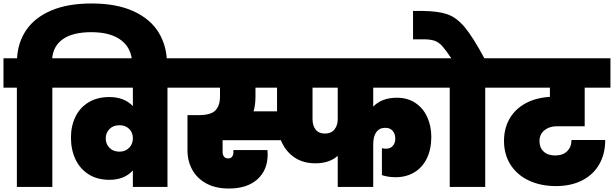

<svg xmlns="http://www.w3.org/2000/svg" viewBox="-31 -1075 3530 1104"><path d="M929 -710V-692H729V-705Q729 -794 668 -842Q607 -890 494 -890Q390 -890 333 -851.5Q276 -813 269 -740H346V-571H270V0H66V-571H-11V-740H67Q72 -832 120.5 -903Q169 -974 263.5 -1014.5Q358 -1055 496 -1055Q640 -1055 737.5 -1010Q835 -965 882 -887Q929 -809 929 -710Z M1008 -740V-571H932V0H733V-95Q684 -41 598 -41Q528 -41 478 -73Q428 -105 402.5 -160Q377 -215 377 -284Q377 -350 402.5 -403Q428 -456 478 -486.5Q528 -517 598 -517Q683 -517 733 -465V-571H324V-740ZM733 -280Q733 -313 711.5 -334Q690 -355 656 -355Q620 -355 598.5 -333Q577 -311 577 -279Q577 -247 598.5 -225Q620 -203 656 -203Q690 -203 711.5 -225Q733 -247 733 -280Z M2115 -571V-462Q2164 -513 2251 -513Q2314 -513 2358.5 -482.5Q2403 -452 2426 -401Q2449 -350 2449 -288Q2449 -216 2423 -163.5Q2397 -111 2350.5 -83.5Q2304 -56 2244 -56Q2201 -56 2165 -68V-223Q2177 -220 2188 -220Q2214 -220 2228 -236.5Q2242 -253 2242 -278Q2242 -304 2227.5 -322Q2213 -340 2184 -340Q2151 -340 2133 -315.5Q2115 -291 2115 -245V0H1911V-179Q1863 -136 1783 -136Q1710 -136 1659.5 -171.5Q1609 -207 1584 -269H1249V-201Q1249 -185 1257 -174.5Q1265 -164 1281 -164Q1296 -164 1303.5 -174Q1311 -184 1311 -199V-212H1507Q1508 -201 1508 -187Q1508 -97 1449 -44Q1390 9 1285 9Q1209 9 1155.5 -20Q1102 -49 1074.5 -99Q1047 -149 1047 -211V-413H1110Q1182 -413 1208 -440.5Q1234 -468 1234 -520V-571H986V-740H2500V-571ZM1438 -520Q1438 -472 1427 -435H1562V-571H1438ZM1911 -571H1766V-390Q1766 -353 1784 -330Q1802 -307 1837 -307Q1873 -307 1892 -330.5Q1911 -354 1911 -390Z M2835 -740V-571H2759V0H2555V-571H2478V-740H2564Q2531 -789 2511.5 -810.5Q2492 -832 2468.5 -840.5Q2445 -849 2403 -849H2344V-1012H2400Q2490 -1011 2542.5 -992.5Q2595 -974 2642 -917.5Q2689 -861 2754 -740Z M3071 -263Q3071 -226 3095 -203.5Q3119 -181 3161 -181Q3205 -181 3230 -205.5Q3255 -230 3255 -270H3449Q3449 -190 3414.5 -130Q3380 -70 3316 -37.5Q3252 -5 3166 -5Q3078 -5 3010 -37Q2942 -69 2904.5 -128Q2867 -187 2867 -265Q2867 -335 2898 -390.5Q2929 -446 2988.5 -479.5Q3048 -513 3131 -518V-571H2814V-740H3479V-571H3331V-349H3171Q3128 -349 3099.5 -326Q3071 -303 3071 -263Z"/></svg>

Font: Poppins Black A&M
Style: Regular
Weight: 900
Designer: Ninad Kale (Devanagari), Jonny Pinhorn (Latin)
Foundry: Indian Type Foundry
Version: 4.004